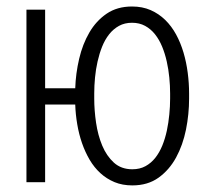

<svg xmlns="http://www.w3.org/2000/svg" viewBox="-20 -558 640 588"><path d="M118.2 -287.6H210.4Q211.9 -333 222.4 -377.9Q232.9 -422.9 253.7 -458.5Q274.4 -494.1 306.6 -516.1Q338.9 -538.1 384.3 -538.1Q416 -538.1 441.2 -527.1Q466.3 -516.1 485.8 -497.1Q505.4 -478 519.3 -452.4Q533.2 -426.8 542 -397Q550.8 -367.2 554.9 -335.2Q559.1 -303.2 559.1 -272V-255.9Q559.1 -208.5 549.6 -161.1Q540 -113.8 519.3 -75.7Q498.5 -37.6 465.6 -13.9Q432.6 9.8 385.3 9.8Q355 9.8 330.8 -0.2Q306.6 -10.3 287.6 -27.6Q268.6 -44.9 254.6 -68.6Q240.7 -92.3 231.2 -119.6Q221.7 -147 216.6 -177.2Q211.4 -207.5 210.4 -237.8H118.2V0H61V-528.3H118.2ZM268.6 -255.9Q268.6 -220.2 274.2 -182.1Q279.8 -144 293 -112.3Q306.2 -80.6 328.6 -60.1Q351.1 -39.6 385.3 -39.6Q408.2 -39.6 425.5 -49.1Q442.9 -58.6 455.6 -74.7Q468.3 -90.8 477.1 -112.3Q485.8 -133.8 491 -158Q496.1 -182.1 498.5 -207.3Q501 -232.4 501 -255.9V-272Q501 -295.4 498.5 -320.6Q496.1 -345.7 490.7 -369.6Q485.4 -393.6 476.6 -415Q467.8 -436.5 454.8 -452.9Q441.9 -469.2 424.3 -478.8Q406.7 -488.3 384.3 -488.3Q361.8 -488.3 344.5 -478.8Q327.1 -469.2 314.2 -452.9Q301.3 -436.5 292.7 -415Q284.2 -393.6 278.8 -369.6Q273.4 -345.7 271 -320.6Q268.6 -295.4 268.6 -272Z"/></svg>

Font: Roboto Mono Light
Style: Regular
Weight: 300
Designer: Google
Version: Version 2.000985; 2015; ttfautohint (v1.3)